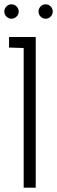

<svg xmlns="http://www.w3.org/2000/svg" viewBox="-22 -872 265 892"><path d="M31 -852Q18 -852 8 -842Q-2 -832 -2 -818Q-2 -805 8 -795Q18 -785 31 -785Q45 -785 55 -795Q65 -805 65 -818Q65 -832 55 -842Q45 -852 31 -852ZM190 -852Q176 -852 166.5 -842Q157 -832 157 -818Q157 -805 166.5 -795Q176 -785 190 -785Q204 -785 213.5 -795Q223 -805 223 -818Q223 -832 213.5 -842Q204 -852 190 -852ZM20 -651 88 -649V0H144V-700H20Z"/></svg>

Font: Advent Pro
Style: Regular
Weight: 400
Designer: VivaRado, Andreas Kalpakidis
Foundry: VivaRado, Andreas Kalpakidis
Version: Version 3.000